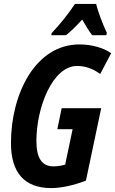

<svg xmlns="http://www.w3.org/2000/svg" viewBox="-20 -951 588 981"><path d="M244 -782 242 -771H317C341 -790 369 -817 400 -851C418 -819 435 -792 451 -771H523L526 -783C507 -822 480 -893 471 -931H363C329 -880 288 -828 244 -782ZM242 10C290 10 354 -3 419 -28L497 -398H295L273 -291H351L313 -110C293 -104 273 -101 253 -101C195 -101 166 -142 166 -231C166 -401 248 -614 374 -614C416 -614 455 -600 492 -573L548 -679C510 -706 451 -724 386 -724C160 -724 36 -470 36 -220C36 -72 102 10 242 10Z"/></svg>

Font: Noto Sans ExtraCondensed
Style: Bold Italic
Weight: 700
Width: 2
Italic angle: -12°
Designer: Monotype Design Team
Foundry: Monotype Imaging Inc.
Version: Version 2.013